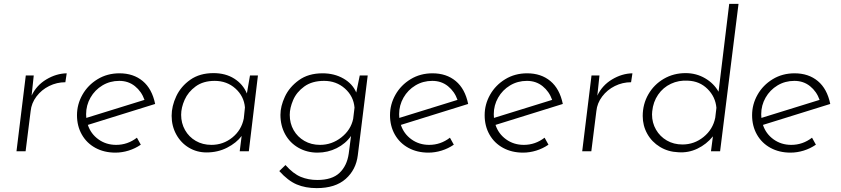

<svg xmlns="http://www.w3.org/2000/svg" viewBox="-20 -780 4336 990"><path d="M143 -287Q168 -340 219 -370.5Q270 -401 324 -402L317 -356Q273 -356 233.5 -336.5Q194 -317 168 -282.5Q142 -248 138 -207L112 0H65L113 -391H154Z M579 -33Q638 -33 686 -70L706 -34Q677 -14 643 -3.5Q609 7 575 7Q517 7 472 -17.5Q427 -42 402 -86Q377 -130 377 -186Q377 -242 405 -291.5Q433 -341 483 -371.5Q533 -402 596 -402Q668 -402 716 -362Q764 -322 780 -244L433 -136Q448 -90 487.5 -61.5Q527 -33 579 -33ZM595 -363Q547 -363 508 -339.5Q469 -316 446.5 -276.5Q424 -237 424 -191Q424 -178 425 -172L725 -265Q710 -308 676 -335.5Q642 -363 595 -363Z M1310 -391 1263 0H1216L1226 -79Q1199 -43 1151 -18.5Q1103 6 1045 6Q995 6 954 -18.5Q913 -43 889 -86.5Q865 -130 865 -183Q865 -233 889 -284Q913 -335 961.5 -369Q1010 -403 1081 -403Q1143 -403 1188 -374.5Q1233 -346 1253 -298L1269 -391ZM1243 -226Q1238 -284 1194 -323.5Q1150 -363 1087 -363Q1028 -363 989 -334.5Q950 -306 932 -265.5Q914 -225 914 -188Q914 -145 934 -109.5Q954 -74 989.5 -53.5Q1025 -33 1070 -33Q1131 -33 1178 -71Q1225 -109 1237 -169Z M1876 -391 1825 20Q1816 95 1762.5 142.5Q1709 190 1613 190Q1555 190 1510 171Q1465 152 1420 102L1452 71Q1492 116 1531 132Q1570 148 1616 148Q1692 148 1730.5 111.5Q1769 75 1778 13L1790 -79Q1762 -39 1716 -16Q1670 7 1617 7Q1563 7 1519 -18Q1475 -43 1450.5 -87.5Q1426 -132 1426 -188Q1426 -232 1449 -281.5Q1472 -331 1521 -366.5Q1570 -402 1643 -402Q1704 -402 1751 -375Q1798 -348 1817 -303L1835 -391ZM1808 -225Q1803 -284 1758.5 -323.5Q1714 -363 1651 -363Q1589 -363 1549 -334Q1509 -305 1491.5 -264Q1474 -223 1474 -188Q1474 -144 1494 -109Q1514 -74 1549.5 -53.5Q1585 -33 1630 -33Q1691 -33 1740 -71.5Q1789 -110 1801 -167Z M2193 -33Q2252 -33 2300 -70L2320 -34Q2291 -14 2257 -3.5Q2223 7 2189 7Q2131 7 2086 -17.5Q2041 -42 2016 -86Q1991 -130 1991 -186Q1991 -242 2019 -291.5Q2047 -341 2097 -371.5Q2147 -402 2210 -402Q2282 -402 2330 -362Q2378 -322 2394 -244L2047 -136Q2062 -90 2101.5 -61.5Q2141 -33 2193 -33ZM2209 -363Q2161 -363 2122 -339.5Q2083 -316 2060.5 -276.5Q2038 -237 2038 -191Q2038 -178 2039 -172L2339 -265Q2324 -308 2290 -335.5Q2256 -363 2209 -363Z M2681 -33Q2740 -33 2788 -70L2808 -34Q2779 -14 2745 -3.5Q2711 7 2677 7Q2619 7 2574 -17.5Q2529 -42 2504 -86Q2479 -130 2479 -186Q2479 -242 2507 -291.5Q2535 -341 2585 -371.5Q2635 -402 2698 -402Q2770 -402 2818 -362Q2866 -322 2882 -244L2535 -136Q2550 -90 2589.5 -61.5Q2629 -33 2681 -33ZM2697 -363Q2649 -363 2610 -339.5Q2571 -316 2548.5 -276.5Q2526 -237 2526 -191Q2526 -178 2527 -172L2827 -265Q2812 -308 2778 -335.5Q2744 -363 2697 -363Z M3060 -287Q3085 -340 3136 -370.5Q3187 -401 3241 -402L3234 -356Q3190 -356 3150.5 -336.5Q3111 -317 3085 -282.5Q3059 -248 3055 -207L3029 0H2982L3030 -391H3071Z M3788 -760 3693 0H3646L3656 -77Q3623 -36 3576 -13.5Q3529 9 3477 5Q3425 3 3383 -22.5Q3341 -48 3317.5 -90Q3294 -132 3294 -182Q3294 -243 3323 -293.5Q3352 -344 3402.5 -373.5Q3453 -403 3515 -403Q3570 -403 3615.5 -376.5Q3661 -350 3685 -307L3740 -760ZM3674 -224Q3669 -281 3628 -321.5Q3587 -362 3527 -364Q3480 -367 3439.5 -348Q3399 -329 3373.5 -292Q3348 -255 3343 -206L3342 -190Q3342 -147 3362.5 -111.5Q3383 -76 3418.5 -55.5Q3454 -35 3499 -35Q3560 -35 3608 -74Q3656 -113 3668 -173Z M4060 -33Q4119 -33 4167 -70L4187 -34Q4158 -14 4124 -3.5Q4090 7 4056 7Q3998 7 3953 -17.5Q3908 -42 3883 -86Q3858 -130 3858 -186Q3858 -242 3886 -291.5Q3914 -341 3964 -371.5Q4014 -402 4077 -402Q4149 -402 4197 -362Q4245 -322 4261 -244L3914 -136Q3929 -90 3968.5 -61.5Q4008 -33 4060 -33ZM4076 -363Q4028 -363 3989 -339.5Q3950 -316 3927.5 -276.5Q3905 -237 3905 -191Q3905 -178 3906 -172L4206 -265Q4191 -308 4157 -335.5Q4123 -363 4076 -363Z"/></svg>

Font: Josefin Sans Light
Style: Italic
Weight: 300
Italic angle: -7°
Designer: Santiago Orozco
Foundry: Typemade
Version: Version 2.000